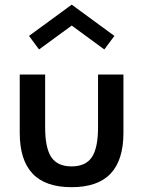

<svg xmlns="http://www.w3.org/2000/svg" viewBox="-20 -783 610 818"><path d="M64.1 -217.3V-465.5H172.3V-241.4Q172.3 -152.7 198.6 -113.4Q225 -74.1 285 -74.1Q345 -74.1 371.4 -113.4Q397.7 -152.7 397.7 -241.4V-465.5H505.9V-217.3Q505.9 -100.9 451.1 -43.2Q396.4 14.5 285 14.5Q173.6 14.5 118.9 -43.2Q64.1 -100.9 64.1 -217.3ZM103.6 -630 285.5 -763.2 467.3 -630 424.5 -572.3 285.5 -674.1 146.4 -572.3Z"/></svg>

Font: Spartan MB SemBd
Style: Regular
Weight: 600
Designer: Matt Bailey, Mirko Velimirovic
Foundry: Matt Bailey
Version: Version 1.005